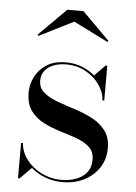

<svg xmlns="http://www.w3.org/2000/svg" viewBox="-51 -720 544 769"><g transform="rotate(5 221.0 -335.0)"><path d="M50.5 10V-132H58Q60.5 -95.5 84.2 -65Q108 -34.5 144.8 -16.5Q181.5 1.5 223 1.5Q252.5 1.5 279.8 -7.5Q307 -16.5 324.2 -36.8Q341.5 -57 341.5 -90.5Q341.5 -122 321.5 -140.2Q301.5 -158.5 269.8 -170Q238 -181.5 202.2 -192.2Q166.5 -203 134.8 -219.2Q103 -235.5 83 -263Q63 -290.5 63 -336.5Q63 -368.5 78 -398.8Q93 -429 123.8 -449Q154.5 -469 202 -469Q237.5 -469 267 -457.2Q296.5 -445.5 318 -426.5L360.5 -470H367.5V-330H360Q359 -361.5 338.5 -391.5Q318 -421.5 283 -441.2Q248 -461 203 -461Q175.5 -461 153.2 -452.5Q131 -444 118 -427.5Q105 -411 105 -387.5Q105 -358 126 -340.2Q147 -322.5 180.5 -310Q214 -297.5 251.5 -285.8Q289 -274 322.5 -256.8Q356 -239.5 377.2 -212Q398.5 -184.5 398.5 -141Q398.5 -96.5 376 -62.5Q353.5 -28.5 315.5 -9.2Q277.5 10 229.5 10Q192.5 10 159.8 -2.2Q127 -14.5 102.5 -36L57 10ZM82.5 -565 78.5 -569.5 188.5 -679.5H253.5L363.5 -569.5L359.5 -565L220.5 -634.5Z"/></g></svg>

Font: Bodoni Moda 28pt
Style: Regular
Weight: 400
Designer: Owen Earl
Foundry: indestructible type
Version: Version 2.005